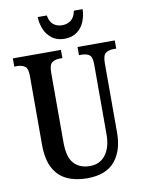

<svg xmlns="http://www.w3.org/2000/svg" viewBox="-99 -983 796 1061"><g transform="rotate(-10 299.0 -452.5)"><path d="M303 10Q239 10 190.5 -12.5Q142 -35 115.5 -85Q89 -135 89 -217V-603Q89 -645 71.5 -656.5Q54 -668 29 -668H13V-714H283V-668H268Q242 -668 225 -656Q208 -644 208 -599V-210Q208 -124 241 -89Q274 -54 330 -54Q387 -54 418.5 -96.5Q450 -139 450 -211V-603Q450 -645 434 -656.5Q418 -668 391 -668H376V-714H585V-668H569Q543 -668 526 -656Q509 -644 509 -599V-209Q509 -109 459 -49.5Q409 10 303 10ZM314 -771Q273 -771 245 -791.5Q217 -812 203 -845Q189 -878 188 -915H239Q245 -879 265 -863Q285 -847 314 -847Q343 -847 363.5 -863Q384 -879 391 -915H440Q439 -878 425.5 -845Q412 -812 384 -791.5Q356 -771 314 -771Z"/></g></svg>

Font: Noto Serif ExtraCondensed SemiBold
Style: Regular
Weight: 600
Width: 2
Designer: Monotype Design Team
Foundry: Monotype Imaging Inc.
Version: Version 2.015; ttfautohint (v1.8.4.7-5d5b)